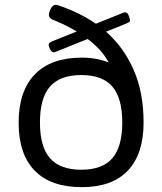

<svg xmlns="http://www.w3.org/2000/svg" viewBox="-20 -767 670 793"><path d="M318 6Q190 6 123.5 -62Q57 -130 57 -260Q57 -391 124 -460Q191 -529 318 -529Q378 -529 429 -509Q414 -537 391.5 -561.5Q369 -586 342 -606L210 -553Q206 -551 202 -551Q194 -551 187.5 -562.5Q181 -574 181 -583Q181 -588 185.5 -591Q190 -594 197 -597L297 -637Q275 -650 254 -660.5Q233 -671 214 -679Q194 -686 188 -692Q182 -698 182 -705Q182 -716 190 -731.5Q198 -747 210 -747Q215 -747 218 -746Q308 -716 376 -669L488 -714Q493 -716 494.5 -716Q496 -716 497 -716Q507 -716 512 -701.5Q517 -687 517 -683Q517 -678 513 -675.5Q509 -673 502 -670L418 -636Q491 -572 532 -478.5Q573 -385 573 -261Q573 -131 508 -62.5Q443 6 318 6ZM316 -66Q403 -66 444 -113.5Q485 -161 485 -261Q485 -362 444 -409.5Q403 -457 316 -457Q228 -457 186.5 -409.5Q145 -362 145 -261Q145 -161 186.5 -113.5Q228 -66 316 -66Z"/></svg>

Font: Asap Semi Expanded
Style: Regular
Weight: 400
Width: 6
Designer: Pablo Cosgaya
Foundry: Omnibus-Type
Version: Version 3.001; ttfautohint (v1.8.4.7-5d5b)